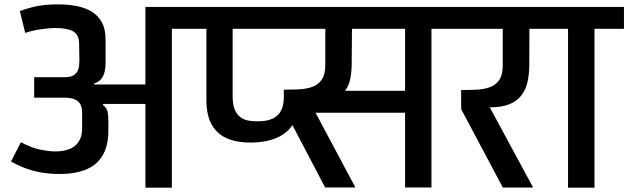

<svg xmlns="http://www.w3.org/2000/svg" viewBox="-20 -873 2922 893"><path d="M72.3 -821.7Q127.7 -841.3 166.8 -847Q206 -852.7 250.3 -852.7Q296.3 -852.7 336.5 -844.8Q376.7 -837 406.8 -818.7Q437 -800.3 454 -768.8Q471 -737.3 471 -689V-579.7Q471 -542.7 459.2 -518.5Q447.3 -494.3 418 -484.7V-480H656.3V-840.7H909V-739H779.3V0H656.3V-389.7Q633 -389.7 606.7 -389.7Q580.3 -389.7 553.8 -389.7Q527.3 -389.7 503.2 -389.7Q479 -389.7 459.7 -389.7L458.7 -385Q476.7 -370.7 480.3 -353.8Q484 -337 484 -310V-265Q484 -210 467.8 -171Q451.7 -132 420.5 -107.7Q389.3 -83.3 343.3 -72.7Q297.3 -62 238 -64Q178.3 -66.3 128.2 -80.7Q78 -95 31.3 -121.7L77 -211.3Q130 -184 170 -176.3Q210 -168.7 237.3 -168.7Q274.3 -168.7 302.2 -179.3Q330 -190 346 -213.8Q362 -237.7 362 -277V-349.3Q362 -371.7 355 -385.5Q348 -399.3 336.3 -406.3Q324.7 -413.3 310.5 -416Q296.3 -418.7 281.3 -418.7H139V-514H281.3Q307.3 -514 321.5 -522.5Q335.7 -531 341.3 -543.8Q347 -556.7 348.2 -570Q349.3 -583.3 349.3 -593.3L348 -672.3Q347 -712 320.2 -727.3Q293.3 -742.7 237 -742.7Q221 -742.7 197.3 -740.3Q173.7 -738 147.7 -733.2Q121.7 -728.3 97.3 -720Z M1287 -739H1062V-425Q1062 -382.7 1073.8 -358.8Q1085.7 -335 1103.7 -324.2Q1121.7 -313.3 1142.3 -311Q1163 -308.7 1179.7 -308.7Q1205 -308.7 1226.8 -314Q1248.7 -319.3 1265.5 -332Q1282.3 -344.7 1291.7 -368.7Q1301 -392.7 1300 -430L1353.7 -319Q1340.7 -285.3 1317 -263.8Q1293.3 -242.3 1264.3 -230.7Q1235.3 -219 1205.2 -214.5Q1175 -210 1148.3 -210Q1087 -209 1040 -227.7Q993 -246.3 966.5 -290.3Q940 -334.3 940 -409.3V-739H837V-840.7H1287ZM1220.3 -739V-840.7H2116.7V-739H1986.7V-1H1864V-348.7H1447.7L1633 -1H1492.3L1300 -367.3V-456Q1335 -456 1369.2 -457.5Q1403.3 -459 1431.3 -468.5Q1459.3 -478 1476.2 -502Q1493 -526 1493 -571V-739ZM1587 -450.7H1864V-739H1617L1615.7 -574Q1615.7 -541 1609.2 -507.3Q1602.7 -473.7 1587 -454.7Z M2318.7 -0.7 2125 -365.3 2124.7 -454.3Q2159.7 -454.3 2194.2 -455.8Q2228.7 -457.3 2256.7 -466.8Q2284.7 -476.3 2301.5 -500.3Q2318.3 -524.3 2318.3 -569.3V-739H2045V-840.7H2557V-739H2442.3L2441.7 -572.3Q2441.7 -527.3 2433.2 -490.8Q2424.7 -454.3 2404.2 -428.2Q2383.7 -402 2348.3 -387.8Q2313 -373.7 2258 -373.7L2459.7 -0.7Z M2485 -739V-840.7H2882V-739H2745V0H2622V-739Z"/></svg>

Font: Matangi Light
Style: Regular
Weight: 300
Designer: Prashant Pant
Foundry: The Graphic Ant
Version: Version 3.002